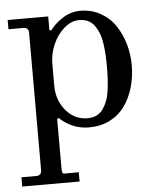

<svg xmlns="http://www.w3.org/2000/svg" viewBox="-51 -513 668 788"><g transform="rotate(-5 283.0 -119.0)"><path d="M300.8 -25.9Q321.8 -25.9 337.9 -33.7Q354 -41.5 364.5 -56.6Q375 -71.8 381.8 -89.6Q388.7 -107.4 392.1 -131.8Q395.5 -156.2 396.7 -178.2Q397.9 -200.2 397.9 -228Q397.9 -255.9 396.7 -277.8Q395.5 -299.8 392.1 -324.2Q388.7 -348.6 381.8 -366.5Q375 -384.3 364.5 -399.4Q354 -414.6 337.9 -422.4Q321.8 -430.2 300.8 -430.2Q267.6 -430.2 238.3 -404.3Q209 -378.4 192.4 -339.8Q175.8 -301.3 175.8 -262.2V-169.9Q175.8 -111.3 211.4 -68.6Q247.1 -25.9 300.8 -25.9ZM8.8 230V191.9H69.8Q91.8 191.9 91.8 169.9V-396Q91.8 -418 69.8 -418H8.8V-456.1H175.8V-399.9L183.1 -397.9Q204.1 -426.3 237.3 -447Q270.5 -467.8 308.1 -467.8Q355.5 -467.8 393.3 -446Q431.2 -424.3 453.9 -389.2Q476.6 -354 488.3 -312.5Q500 -271 500 -228Q500 -178.7 487.3 -135.5Q474.6 -92.3 450.7 -59.1Q426.8 -25.9 388.9 -6.8Q351.1 12.2 303.2 12.2Q235.4 12.2 182.1 -37.1L175.8 -34.2V169.9Q175.8 191.9 183.1 191.9H245.1V230Z"/></g></svg>

Font: New Heterodox Mono
Style: Book
Weight: 400
Designer: Hao Chi Kiang <hello@hckiang.com>, Alexey Kryukov <alexios@thessalonica.org.ru>
Version: Version 0.0.3